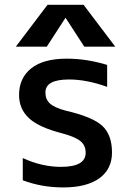

<svg xmlns="http://www.w3.org/2000/svg" viewBox="-20 -781 545 811"><path d="M271.5 -445.3Q170.9 -445.3 171.9 -389.6Q171.9 -361.3 190.9 -343.8Q210 -326.2 257.8 -313.5Q372.1 -287.1 412.6 -249Q453.1 -210.9 453.1 -136.7Q453.1 -66.4 399.4 -27.8Q345.7 10.7 247.1 10.7Q156.2 10.7 76.2 -19.5V-113.3Q157.2 -76.2 237.3 -76.2Q342.8 -76.2 341.8 -136.7Q341.8 -166 320.8 -184.1Q299.8 -202.1 246.1 -216.8Q145.5 -242.2 103 -281.2Q60.5 -320.3 60.5 -379.9Q60.5 -451.2 111.8 -492.2Q163.1 -533.2 261.7 -533.2Q346.7 -533.2 432.6 -506.8V-414.1Q345.7 -445.3 271.5 -445.3ZM256.8 -706.1 177.7 -584H46.9L180.7 -760.7H333L466.8 -584H335.9Z"/></svg>

Font: Gen Shin Gothic Medium
Style: Regular
Weight: 500
Designer: [Source Han Sans]
Ryoko NISHIZUKA  (kana & ideographs); Paul D. Hunt (Latin, Greek & Cyrillic); Wenlong ZHANG  (bopomofo
Version: Version 1.002.20150607